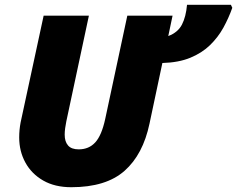

<svg xmlns="http://www.w3.org/2000/svg" viewBox="-20 -780 1000 810"><path d="M280.8 9.8Q211.4 9.8 162.4 -18.3Q113.3 -46.4 87.2 -94Q61 -141.6 61 -200.2Q61 -231.9 66.9 -263.2L164.1 -713.9H355L259.8 -268.1Q256.8 -253.9 254.9 -239.3Q252.9 -224.6 252.9 -211.9Q252.9 -182.6 267.1 -166.3Q281.2 -149.9 312 -149.9Q355 -149.9 381.8 -179.2Q408.7 -208.5 423.8 -277.8L517.1 -713.9H708L689.9 -627.9Q730.5 -643.1 747.6 -676.3Q764.6 -709.5 769 -759.8H954.1L960 -747.1Q944.8 -704.1 922.4 -663.3Q899.9 -622.6 866 -589.6Q832 -556.6 783 -536.4Q733.9 -516.1 665 -514.2L610.8 -258.8Q583.5 -128.4 505.4 -59.3Q427.2 9.8 280.8 9.8Z"/></svg>

Font: Open Sans ExtraBold
Style: Italic
Weight: 800
Italic angle: -12°
Designer: Monotype Design Team
Foundry: Monotype Imaging Inc.
Version: Version 3.000; ttfautohint (v1.8.4)